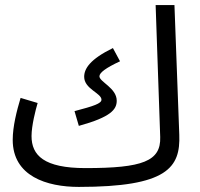

<svg xmlns="http://www.w3.org/2000/svg" viewBox="-20 -714 786 755"><path d="M290 21C638 21 690 -55 685 -184L666 -694H592L610 -175C613 -80 541 -53 316 -53C153 -53 104 -103 104 -179C104 -220 120 -282 128 -309L61 -329C46 -279 30 -217 30 -164C30 -21 164 21 290 21ZM290 -219C417 -254 439 -284 439 -318C439 -368 371 -392 371 -414C371 -428 396 -447 452 -473L424 -525C334 -481 311 -444 311 -412C311 -364 379 -348 379 -322C379 -307 349 -297 273 -277Z"/></svg>

Font: Noto Sans Arabic ExtCond
Style: Regular
Weight: 400
Width: 2
Designer: Monotype Design Team, Nadine Chahine, Nizar Qandah and Khaled Hosny
Foundry: Monotype Imaging Inc.
Version: Version 2.012